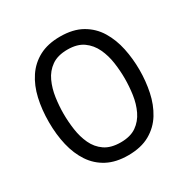

<svg xmlns="http://www.w3.org/2000/svg" viewBox="-164 -860 992 1013"><g transform="rotate(-30 332.5 -353.5)"><path d="M333 8Q259 8 206.5 -19.5Q154 -47 121 -96.5Q88 -146 72.5 -211.5Q57 -277 57 -353Q57 -429 72 -494.5Q87 -560 120 -609.5Q153 -659 205.5 -687Q258 -715 333 -715Q412 -715 465.5 -684.5Q519 -654 550.5 -602Q582 -550 595.5 -485.5Q609 -421 609 -353Q609 -285 595.5 -220.5Q582 -156 550.5 -104.5Q519 -53 465.5 -22.5Q412 8 333 8ZM333 -71Q392 -71 428.5 -96.5Q465 -122 485 -164Q505 -206 512 -255.5Q519 -305 519 -353Q519 -400 512 -449.5Q505 -499 485 -541.5Q465 -584 428.5 -610Q392 -636 333 -636Q273 -636 236 -610Q199 -584 179.5 -541.5Q160 -499 153 -449.5Q146 -400 146 -353Q146 -305 153 -255.5Q160 -206 179.5 -164Q199 -122 236 -96.5Q273 -71 333 -71Z"/></g></svg>

Font: Onest
Style: Regular
Weight: 400
Designer: Dmitri Voloshin, Andrey Kudryavtsev
Foundry: Dmitri Voloshin, Andrey Kudryavtsev
Version: Version 1.000;gftools[0.9.33]